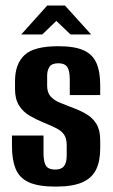

<svg xmlns="http://www.w3.org/2000/svg" viewBox="-20 -671 409 698"><path d="M182.4 7.4Q119.7 7.4 85.2 -8.2Q50.7 -23.8 37.1 -56.8Q23.5 -89.7 23.5 -140.1V-178.3H138.2V-114.4Q138.2 -82.3 147.1 -68.4Q156 -54.6 181 -54.6Q203.1 -54.6 212.8 -67.2Q222.5 -79.8 222.5 -104.8V-142.9Q222.5 -166.9 213.4 -180.8Q204.4 -194.7 185.2 -204.5Q166 -214.4 137.3 -226Q110.5 -236.9 87.1 -250.8Q63.6 -264.8 49.1 -287.8Q34.6 -310.8 34.6 -346.8V-375.7Q34.6 -438.5 69 -470.7Q103.3 -503 191.9 -503Q251 -503 284 -488.1Q317 -473.2 330.6 -441.7Q344.3 -410.3 344.3 -361.9V-325.5H233.7V-380.7Q233.7 -414.1 224.4 -427.6Q215 -441 192.5 -441Q168.2 -441 159.8 -428Q151.4 -414.9 151.4 -395.6V-358.6Q151.4 -333.7 164.9 -319.4Q178.5 -305 200.4 -296.6Q222.4 -288.3 246.7 -278.4Q273 -268.8 295.1 -255.5Q317.3 -242.2 330.8 -220Q344.3 -197.9 344.3 -161V-131.1Q344.3 -85.9 329.6 -55Q314.8 -24 279.6 -8.3Q244.4 7.4 182.4 7.4ZM57.1 -545.6 151.6 -650.8H216.2L311.4 -545.6H236.5L184.8 -595L133.6 -545.6Z"/></svg>

Font: Alumni Sans SC Thin
Style: Regular
Weight: 100
Designer: Robert E. Leuschke
Foundry: Robert E. Leuschke
Version: Version 1.018